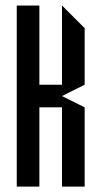

<svg xmlns="http://www.w3.org/2000/svg" viewBox="-20 -687 373 707"><path d="M125 0H41.7V-666.7H125V-375H208.3V-666.7L291.7 -583.3V-375L208.3 -333.3L291.7 -291.7V0H208.3V-291.7H125Z"/></svg>

Font: Yulong
Style: Regular
Weight: 400
Designer: GGBotNet
Foundry: f0n7.com
Version: 1.00